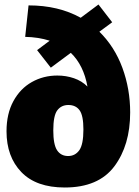

<svg xmlns="http://www.w3.org/2000/svg" viewBox="-20 -819 619 854"><path d="M422 -678Q490 -611 524.5 -517Q559 -423 559 -319Q559 -173 488.5 -79Q418 15 268 15Q141 15 75 -53.5Q9 -122 9 -235Q9 -313 39.5 -369Q70 -425 121.5 -454Q173 -483 235 -483Q274 -483 309 -471Q344 -459 369 -434Q352 -529 295 -584L206 -518L145 -596L201 -638Q150 -654 92 -655L107 -795Q240 -795 339 -740L418 -799L479 -720ZM351 -243Q351 -305 334 -328.5Q317 -352 284 -352Q253 -352 235 -328.5Q217 -305 217 -239Q217 -176 234 -150.5Q251 -125 283 -125Q314 -125 332.5 -150.5Q351 -176 351 -243Z"/></svg>

Font: Bitter Pro Black
Style: Regular
Weight: 900
Designer: Sol Matas, and Bitter project Authors
Foundry: Sol Matas
Version: Version 1.010